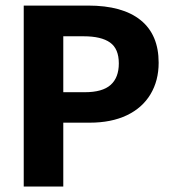

<svg xmlns="http://www.w3.org/2000/svg" viewBox="-20 -679 640 699"><path d="M557.6 -450.7Q557.6 -385.3 527.8 -335.7Q498 -286.1 441.7 -259.3Q385.3 -232.4 306.6 -232.4H210.4V0H66.4V-658.7H300.8Q426.3 -658.7 491.9 -605.7Q557.6 -552.7 557.6 -450.7ZM412.6 -448.2Q412.6 -501.5 380.6 -524.2Q348.6 -546.9 284.7 -546.9H210.4V-343.3H288.6Q353 -343.3 382.8 -369.9Q412.6 -396.5 412.6 -448.2Z"/></svg>

Font: Liberation Mono
Style: Bold
Weight: 700
Monospace: yes
Designer: Steve Matteson
Foundry: Ascender Corporation
Version: Version 2.1.5